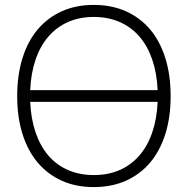

<svg xmlns="http://www.w3.org/2000/svg" viewBox="-20 -746 765 782"><path d="M362 16Q289 16 231.5 -10Q174 -36 133.5 -84Q93 -132 71.5 -200.5Q50 -269 50 -354Q50 -440 71.5 -509Q93 -578 133.5 -626Q174 -674 231.5 -700Q289 -726 362 -726Q435 -726 493 -700Q551 -674 591.5 -626Q632 -578 653.5 -509Q675 -440 675 -354Q675 -269 653.5 -200.5Q632 -132 591.5 -84Q551 -36 493 -10Q435 16 362 16ZM362 -33Q421 -33 467.5 -53.5Q514 -74 547.5 -112.5Q581 -151 600 -206.5Q619 -262 622 -331H103Q106 -262 125 -206.5Q144 -151 177 -112.5Q210 -74 257 -53.5Q304 -33 362 -33ZM362 -677Q304 -677 257.5 -656.5Q211 -636 177.5 -597.5Q144 -559 125 -503.5Q106 -448 103 -379H622Q619 -448 600 -503.5Q581 -559 547.5 -597.5Q514 -636 467 -656.5Q420 -677 362 -677Z"/></svg>

Font: Geist ExtLt
Style: Regular
Weight: 400
Designer: Basement.studio, Andrés Briganti, Mateo Zaragoza
Foundry: Basement.studio, Vercel, Andrés Briganti, Guido Ferreyra, Mateo Zaragoza
Version: Version 1.401